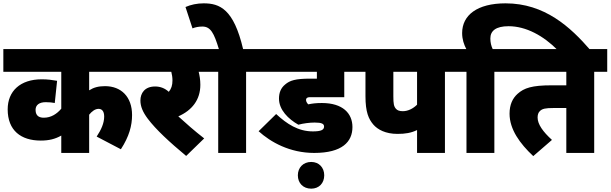

<svg xmlns="http://www.w3.org/2000/svg" viewBox="-20 -916 3657 1150"><path d="M811 -486V-622H0V-486H347V-265C321 -234 286 -211 243 -211C221 -211 193 -217 193 -258C193 -287 215 -304 254 -304C276 -304 294 -302 308 -299L322 -432C293 -437 266 -441 230 -441C101 -441 26 -370 26 -261C26 -134 106 -74 224 -74C273 -74 310 -83 347 -104V0H514V-229C530 -249 550 -264 570 -264C589 -264 604 -252 604 -218C604 -178 586 -139 559 -98L704 -22C754 -99 771 -164 771 -227C771 -336 706 -400 609 -400C569 -400 541 -392 514 -375V-486Z M1203 -87C1144 -133 1094 -177 1048 -219C1130 -255 1180 -318 1180 -408C1180 -440 1175 -465 1170 -486H1237V-622H797V-486H1006C1010 -470 1013 -453 1013 -434C1013 -405 1006 -384 991 -366C968 -387 941 -398 909 -398C847 -398 821 -358 821 -314C821 -279 835 -245 865 -205C914 -140 994 -66 1095 18Z M1454 -486H1532V-622H1436C1380 -862 1296 -896 1200 -896C1160 -896 1123 -888 1091 -874L1133 -746C1149 -753 1171 -757 1192 -757C1242 -757 1262 -717 1291 -622H1223V-486H1287V0H1454Z M1865 -182C1908 -182 1921 -174 1921 -158C1921 -138 1903 -129 1854 -129C1766 -129 1699 -173 1634 -233L1529 -130C1601 -65 1715 0 1862 0C2030 0 2091 -67 2091 -155C2091 -237 2033 -299 1908 -299C1872 -299 1851 -296 1826 -291C1818 -300 1813 -308 1813 -318C1813 -323 1815 -326 1817 -328C1822 -333 1828 -334 1843 -334H2042V-486H2131V-622H1518V-486H1878V-445H1839C1749 -445 1716 -434 1688 -410C1661 -388 1651 -359 1651 -325C1651 -258 1707 -203 1767 -169C1796 -177 1835 -182 1865 -182ZM1764 134C1764 181 1796 214 1844 214C1891 214 1922 181 1922 134C1922 88 1891 54 1844 54C1796 54 1764 88 1764 134Z M2645 -486H2723V-622H2117V-486H2169V-340C2169 -244 2188 -203 2216 -170C2242 -140 2289 -114 2361 -114C2408 -114 2443 -120 2478 -137V0H2645ZM2478 -486V-289C2455 -266 2424 -250 2393 -250C2372 -250 2360 -255 2352 -264C2339 -278 2336 -295 2336 -339V-486Z M2774 -486V0H2941V-486H3019V-622H2931C2922 -641 2917 -662 2917 -686C2917 -731 2950 -759 3026 -759C3131 -759 3235 -702 3321 -615H3517C3396 -755 3242 -896 3008 -896C2838 -896 2748 -825 2748 -718C2748 -680 2759 -649 2773 -622H2710V-486Z M3539 -486H3617V-622H3005V-486H3372V-405H3284C3166 -405 3119 -389 3080 -354C3050 -327 3032 -289 3032 -235C3032 -141 3094 -56 3174 19L3286 -78C3232 -127 3200 -172 3200 -212C3200 -228 3204 -242 3214 -251C3228 -265 3248 -269 3295 -269H3372V0H3539Z"/></svg>

Font: Noto Sans Devanagari UI SemiCondensed Black
Style: Regular
Weight: 900
Width: 4
Designer: Jelle Bosma - Monotype Design Team
Foundry: Monotype Imaging Inc.
Version: Version 2.004